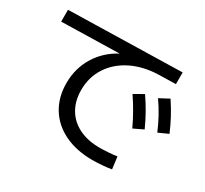

<svg xmlns="http://www.w3.org/2000/svg" viewBox="-146 -916 1231 1154"><g transform="rotate(30 469.0 -339.0)"><path d="M243.2 -298.8Q243.2 -400.9 293.2 -482.9Q343.3 -564.9 431.6 -611.8L31.2 -602.5V-684.6L816.4 -703.1V-622.1L698.2 -619.1Q594.2 -616.2 513.2 -576.4Q432.1 -536.6 386.5 -466.8Q340.8 -397 340.8 -307.6Q340.8 -232.4 373.3 -177Q405.8 -121.6 466.3 -91.6Q526.9 -61.5 609.4 -61.5Q637.2 -61.5 672.1 -64Q707 -66.4 729.5 -70.3L740.2 13.7Q713.4 18.6 676.3 21.5Q639.2 24.4 608.4 24.4Q498.5 24.4 415.8 -15.4Q333 -55.2 288.1 -128.4Q243.2 -201.7 243.2 -298.8ZM620.1 -440.4 685.5 -477.5Q717.8 -430.7 742.4 -386.7Q767.1 -342.8 790 -292L722.7 -259.8Q679.2 -353.5 620.1 -440.4ZM765.6 -495.1 832 -530.3Q863.8 -482.4 887.7 -437.7Q911.6 -393.1 932.6 -343.8L865.2 -313.5Q844.2 -363.3 820.3 -407Q796.4 -450.7 765.6 -495.1Z"/></g></svg>

Font: Pretendard JP Medium
Style: Regular
Weight: 500
Designer: Base glyphs from Inter by Rasmus Andersson; Hangeul glyphs from Noto Sans CJK(Source Han Sans) by Jang Soo-young and Kan
Foundry: Kil Hyung-jin
Version: Version 1.309